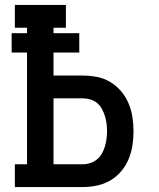

<svg xmlns="http://www.w3.org/2000/svg" viewBox="-20 -755 640 775"><path d="M40 0V-92H89V-543H27V-621H89V-643H40V-735H246V-643H196V-621H300V-543H196V-450H315Q343 -450 371.5 -444.5Q400 -439 425 -424Q450 -409 469 -386.5Q488 -364 499 -337.5Q510 -311 514.5 -282.5Q519 -254 519 -225Q519 -196 514.5 -167.5Q510 -139 499 -112.5Q488 -86 469 -63.5Q450 -41 425 -26.5Q400 -12 371.5 -6Q343 0 315 0ZM196 -92H315Q330 -92 345 -97Q360 -102 372 -112Q384 -122 391.5 -135.5Q399 -149 403.5 -164Q408 -179 410 -194.5Q412 -210 412 -225Q412 -241 410 -256.5Q408 -272 403.5 -286.5Q399 -301 391.5 -315Q384 -329 372 -339Q360 -349 345 -353.5Q330 -358 315 -358H196Z"/></svg>

Font: Iosevka Curly Slab SmBdEx
Style: Regular
Weight: 600
Width: 7
Monospace: yes
Designer: Belleve Invis
Foundry: Belleve Invis
Version: Version 11.1.0; ttfautohint (v1.8.3)